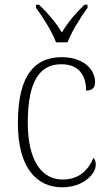

<svg xmlns="http://www.w3.org/2000/svg" viewBox="-20 -786 461 816"><path d="M218 -606H267C284 -651 324 -715 352 -753V-766H339C296 -724 270 -693 243 -648C215 -693 189 -724 146 -766H133V-753C161 -715 202 -651 218 -606ZM244 10C337 10 387 -49 387 -85C387 -100 384 -108 377 -115C357 -67 319 -23 247 -23C159 -22 98 -102 98 -264C98 -453 156 -513 241 -513C316 -513 346 -464 346 -401C370 -401 384 -412 384 -436C384 -496 329 -543 243 -543C135 -543 56 -477 56 -263C56 -70 138 10 244 10Z"/></svg>

Font: Noto Serif Thai SemiCondensed ExtraLight
Style: Regular
Weight: 200
Width: 4
Designer: Monotype Design Team
Foundry: Monotype Imaging Inc.
Version: Version 2.002